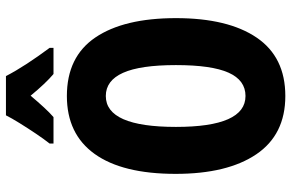

<svg xmlns="http://www.w3.org/2000/svg" viewBox="-187 -783 980 646"><g transform="rotate(-90 303.0 -460.0)"><path d="M565 -358Q565 -183 499.5 -86.5Q434 10 303 10Q173 10 107 -87.5Q41 -185 41 -359Q41 -538 108 -631.5Q175 -725 303 -725Q435 -725 500 -629Q565 -533 565 -358ZM199 -358Q199 -124 303 -124Q356 -124 381.5 -181Q407 -238 407 -358Q407 -478 381 -536Q355 -594 303 -594Q199 -594 199 -358ZM370 -930Q387 -897 411.5 -859.5Q436 -822 465 -783V-770H377Q346 -796 304 -847Q283 -822 264.5 -802Q246 -782 232 -770H143V-783Q158 -802 176.5 -829.5Q195 -857 212 -884.5Q229 -912 238 -930Z"/></g></svg>

Font: Noto Sans Thai ExtCond ExtBd
Style: Regular
Weight: 800
Width: 2
Designer: Monotype Design Team
Foundry: Monotype Imaging Inc.
Version: Version 2.002; ttfautohint (v1.8.4.7-5d5b)